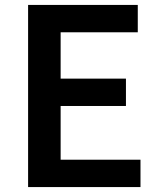

<svg xmlns="http://www.w3.org/2000/svg" viewBox="-20 -759 648 779"><path d="M94 0V-739H539V-628H226V-440H491V-329H226V-111H550V0Z"/></svg>

Font: Noto Sans JP SemiBold
Style: Regular
Weight: 600
Designer: Ryoko NISHIZUKA  (kana, bopomofo & ideographs); Paul D. Hunt (Latin, Greek & Cyrillic); Sandoll Communications , Soo-you
Foundry: Adobe
Version: Version 2.004-H2;hotconv 1.0.118;makeotfexe 2.5.65603